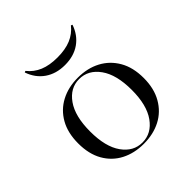

<svg xmlns="http://www.w3.org/2000/svg" viewBox="-171 -755 899 899"><g transform="rotate(-45 278.5 -306.0)"><path d="M278.2 11.3Q215.3 11.3 166.5 -14.1Q117.7 -39.5 89.9 -88.3Q62.1 -137.1 62.1 -207.3Q62.1 -277.4 89.9 -326.2Q117.7 -375 166.5 -400.8Q215.3 -426.6 278.2 -426.6Q341.9 -426.6 390.7 -400.8Q439.5 -375 467.7 -326.2Q496 -277.4 496 -207.3Q496 -137.9 467.7 -88.7Q439.5 -39.5 390.7 -14.1Q341.9 11.3 278.2 11.3ZM278.2 2.4Q338.7 2.4 377.8 -52.4Q416.9 -107.3 416.9 -207.3Q416.9 -308.1 377.8 -362.9Q338.7 -417.7 278.2 -417.7Q218.5 -417.7 179.8 -362.9Q141.1 -308.1 141.1 -207.3Q141.1 -106.5 179.8 -52Q218.5 2.4 278.2 2.4ZM278.2 -510.5Q220.2 -510.5 179 -539.1Q137.9 -567.7 120.2 -619.4L127.4 -622.6Q152.4 -591.1 189.1 -575.8Q225.8 -560.5 278.2 -560.5Q330.6 -560.5 367.3 -575.8Q404 -591.1 429 -622.6L436.3 -619.4Q418.5 -567.7 377.8 -539.1Q337.1 -510.5 278.2 -510.5Z"/></g></svg>

Font: Playfair 144pt SemiExpanded Light
Style: Regular
Weight: 300
Width: 6
Designer: Claus Eggers Sørensen
Foundry: Claus Eggers Sørensen
Version: Version 2.203